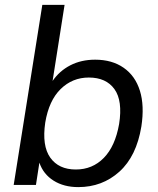

<svg xmlns="http://www.w3.org/2000/svg" viewBox="-20 -756 645 785"><path d="M300 9Q241 9 199 -17.5Q157 -44 141 -91L127 0H36L153 -736H244L195 -425Q223 -466 267.5 -489Q312 -512 369 -512Q438 -512 485.5 -479Q533 -446 552 -385Q571 -324 558 -239Q538 -117 468 -54Q398 9 300 9ZM290 -63Q358 -63 404.5 -110.5Q451 -158 467 -249Q482 -344 448 -391.5Q414 -439 343 -439Q276 -439 228 -392Q180 -345 165 -255Q151 -160 185.5 -111.5Q220 -63 290 -63Z"/></svg>

Font: Mulish Medium
Style: Italic
Weight: 500
Italic angle: -9°
Designer: Vernon Adams
Foundry: Vernon Adams
Version: Version 3.603; ttfautohint (v1.8.3)